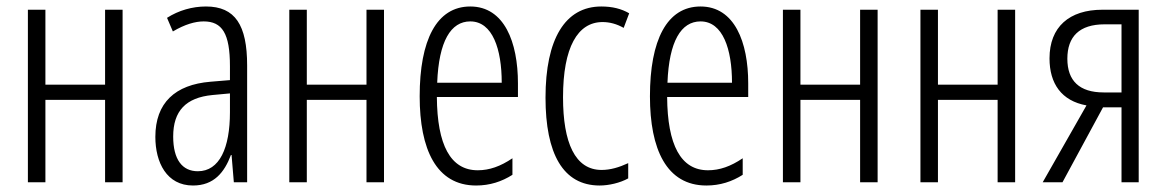

<svg xmlns="http://www.w3.org/2000/svg" viewBox="-20 -562 3597 592"><path d="M120 -532H66V0H120V-254H304V0H358V-532H304V-301H120Z M615 -542C573 -542 531 -530 495 -507L513 -465C550 -487 582 -496 608 -496C665 -496 689 -459 689 -358V-315L629 -310C520 -301 459 -245 459 -140C459 -61 494 10 575 10C640 10 672 -31 692 -84H694L701 0H742V-360C742 -485 705 -542 615 -542ZM689 -274V-216C689 -106 657 -34 590 -34C542 -34 514 -70 514 -141C514 -220 553 -261 635 -269Z M926 -532H872V0H926V-254H1110V0H1164V-532H1110V-301H926Z M1430 -542C1326 -542 1274 -438 1274 -265C1274 -102 1325 10 1448 10C1490 10 1527 -2 1560 -23V-74C1523 -49 1489 -37 1453 -37C1369 -37 1328 -115 1327 -263H1577V-305C1577 -432 1535 -542 1430 -542ZM1430 -496C1499 -496 1527 -410 1527 -307H1328C1333 -435 1370 -496 1430 -496Z M1829 10C1857 10 1892 2 1917 -12V-59C1889 -46 1862 -38 1835 -38C1753 -38 1716 -122 1716 -262C1716 -416 1761 -494 1838 -494C1860 -494 1882 -488 1903 -476L1920 -521C1896 -535 1868 -542 1834 -542C1722 -542 1662 -441 1662 -261C1662 -88 1716 10 1829 10Z M2140 -542C2036 -542 1984 -438 1984 -265C1984 -102 2035 10 2158 10C2200 10 2237 -2 2270 -23V-74C2233 -49 2199 -37 2163 -37C2079 -37 2038 -115 2037 -263H2287V-305C2287 -432 2245 -542 2140 -542ZM2140 -496C2209 -496 2237 -410 2237 -307H2038C2043 -435 2080 -496 2140 -496Z M2448 -532H2394V0H2448V-254H2632V0H2686V-532H2632V-301H2448Z M2872 -532H2818V0H2872V-254H3056V0H3110V-532H3056V-301H2872Z M3256 0 3381 -231H3438V0H3491V-532H3379C3277 -532 3216 -479 3216 -382C3216 -304 3253 -251 3330 -237L3195 0ZM3271 -381C3271 -449 3308 -487 3386 -487H3438V-277H3383C3308 -277 3271 -313 3271 -381Z"/></svg>

Font: Noto Sans Display Condensed Light
Style: Regular
Weight: 300
Width: 3
Designer: Monotype Design Team
Foundry: Monotype Imaging Inc.
Version: Version 1.900